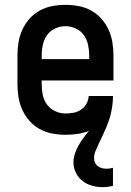

<svg xmlns="http://www.w3.org/2000/svg" viewBox="-20 -548 540 792"><path d="M403 224Q381 224 359.5 218Q338 212 320.5 198.5Q303 185 293 164.5Q283 144 283 122Q283 104 289 86Q295 68 304 52Q313 36 324 21Q335 6 347 -8Q324 1 299.5 4.5Q275 8 250 8Q223 8 196 3Q169 -2 145 -15Q121 -28 102.5 -48.5Q84 -69 72.5 -94Q61 -119 56.5 -146Q52 -173 52 -200V-320Q52 -347 56.5 -374Q61 -401 72.5 -426Q84 -451 102.5 -471.5Q121 -492 145 -505Q169 -518 196 -523Q223 -528 250 -528Q277 -528 304 -523Q331 -518 355 -505Q379 -492 397.5 -471.5Q416 -451 427.5 -426Q439 -401 443.5 -374Q448 -347 448 -320V-216H152V-200Q152 -178 156.5 -156Q161 -134 174 -116.5Q187 -99 207.5 -89.5Q228 -80 250 -80Q267 -80 283.5 -83Q300 -86 314 -95.5Q328 -105 336.5 -120Q345 -135 346 -152H446Q446 -135 444 -118Q442 -101 438.5 -84.5Q435 -68 429.5 -52Q424 -36 417.5 -20.5Q411 -5 403.5 10.5Q396 26 389 41.5Q382 57 375 72.5Q368 88 368 105Q368 115 372 123.5Q376 132 383.5 137.5Q391 143 400 145.5Q409 148 419 148Q426 148 433 147Q440 146 446 144V219Q436 221 425 222.5Q414 224 403 224ZM348 -304V-320Q348 -342 343 -364Q338 -386 325.5 -403.5Q313 -421 292.5 -430.5Q272 -440 250 -440Q228 -440 207.5 -430.5Q187 -421 174.5 -403.5Q162 -386 157 -364Q152 -342 152 -320V-304Z"/></svg>

Font: Iosevka Semibold
Style: Regular
Weight: 600
Monospace: yes
Designer: Belleve Invis
Foundry: Belleve Invis
Version: Version 33.2.3; ttfautohint (v1.8.4)